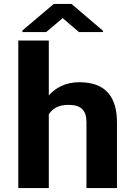

<svg xmlns="http://www.w3.org/2000/svg" viewBox="-20 -956 687 976"><path d="M327.1 -423C393.3 -423 419.5 -394.7 419.5 -334V0H574.6V-333C574.6 -460 520.3 -538 383.2 -538C311.7 -538 262.2 -509.1 228.1 -471V-750H73V0H228.1V-375C246.7 -403.6 277.6 -423 327.1 -423ZM504.2 -799 343.6 -936H253.4L93.9 -801V-793H214.9L298.5 -864L381 -793H504.2Z"/></svg>

Font: Asimov
Style: Wid
Weight: 500
Designer: Google
Version: Version 2.000980; 2014